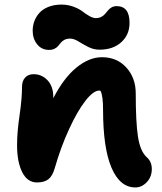

<svg xmlns="http://www.w3.org/2000/svg" viewBox="-20 -779 715 846"><path d="M195.8 -559.1Q163.6 -559.1 143.8 -583.7Q124 -608.4 124 -643.1Q124 -665.5 131.3 -685.5Q138.7 -705.6 153.6 -722.2Q168.5 -738.8 193.6 -748.8Q218.8 -758.8 251 -758.8Q278.8 -758.8 303.7 -749.5Q328.6 -740.2 343 -729Q357.4 -717.8 373.5 -708.5Q389.6 -699.2 401.9 -699.2Q416 -699.2 426.3 -704.6Q436.5 -710 443.1 -717.8Q449.7 -725.6 456.1 -733.4Q462.4 -741.2 471.9 -746.6Q481.4 -752 494.1 -752Q550.8 -752 550.8 -678.2Q550.8 -626 514.4 -593Q478 -560.1 418.9 -560.1Q392.1 -560.1 368.4 -572.3Q344.7 -584.5 325.2 -596.7Q305.7 -608.9 289.1 -608.9Q274.9 -608.9 264.6 -603.8Q254.4 -598.6 248.5 -591.3Q242.7 -584 236.6 -576.7Q230.5 -569.3 220.2 -564.2Q210 -559.1 195.8 -559.1ZM576.2 46.9Q508.3 46.9 471.2 -40.3Q434.1 -127.4 434.1 -295.9Q434.1 -356.9 422.9 -378.9Q420.9 -379.9 417 -379.9Q391.6 -379.9 356.4 -335Q321.3 -290 284.7 -210.7Q248 -131.3 221.2 -38.1Q211.4 -3.4 193.4 10.7Q175.3 24.9 143.1 24.9Q100.6 24.9 77.9 -20.3Q55.2 -65.4 55.2 -139.2Q55.2 -196.8 66.2 -271Q77.1 -345.2 77.1 -397.9Q77.1 -421.9 90.6 -437Q104 -452.1 127.9 -452.1Q164.6 -452.1 189.7 -425Q214.8 -397.9 214.8 -352.1V-346.2Q260.7 -435.5 316.7 -481.2Q372.6 -526.9 429.2 -526.9Q495.6 -526.9 536.9 -481.2Q578.1 -435.5 578.1 -367.2Q578.1 -241.2 587.9 -176.8Q597.7 -112.3 627 -85.9Q648.9 -66.4 648.9 -34.2Q648.9 0 627 23.4Q605 46.9 576.2 46.9Z"/></svg>

Font: Shantell Sans Irregular Bouncy
Style: Bold
Weight: 700
Designer: Stephen Nixon, Anya Danilova, Shantell Martin
Foundry: Arrow Type
Version: Version 1.006;[9816181b4]